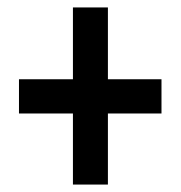

<svg xmlns="http://www.w3.org/2000/svg" viewBox="-20 -612 486 516"><path d="M270 -399H414V-307H270V-116H176V-307H31V-399H176V-592H270Z"/></svg>

Font: Noto Sans Display ExtraCondensed SemiBold
Style: Regular
Weight: 600
Width: 2
Designer: Monotype Design Team
Foundry: Monotype Imaging Inc.
Version: Version 2.003